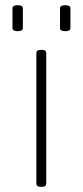

<svg xmlns="http://www.w3.org/2000/svg" viewBox="-20 -717 318 739"><path d="M136 2Q120 2 120 -10V-513Q120 -525 136 -525H142Q158 -525 158 -513V-10Q158 2 142 2ZM231 -597Q211 -597 211 -609V-685Q211 -697 231 -697Q251 -697 251 -685V-609Q251 -597 231 -597ZM48 -597Q28 -597 28 -609V-685Q28 -697 48 -697Q68 -697 68 -685V-609Q68 -597 48 -597Z"/></svg>

Font: Asap Semi Expanded Thin
Style: Regular
Weight: 100
Width: 6
Designer: Pablo Cosgaya
Foundry: Omnibus-Type
Version: Version 3.001; ttfautohint (v1.8.4.7-5d5b)